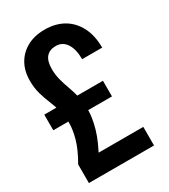

<svg xmlns="http://www.w3.org/2000/svg" viewBox="-181 -817 796 904"><g transform="rotate(-30 217.5 -365.0)"><path d="M30 0V-101Q65 -162 78 -208.5Q91 -255 91 -293Q91 -330 82 -361.5Q73 -393 60.5 -423Q48 -453 39 -485Q30 -517 30 -556Q30 -608 52 -647Q74 -686 114.5 -708Q155 -730 210 -730Q268 -730 311 -705.5Q354 -681 378.5 -634Q403 -587 403 -521H294Q294 -576 273.5 -606.5Q253 -637 217 -637Q183 -637 165 -616Q147 -595 147 -552Q147 -521 154.5 -492.5Q162 -464 172.5 -435.5Q183 -407 191 -374.5Q199 -342 199 -303Q199 -258 182.5 -200.5Q166 -143 123 -68L110 -101H384V0ZM9 -299V-384H328V-299Z"/></g></svg>

Font: Instrument Sans Condensed SemiBold
Style: Regular
Weight: 600
Width: 3
Designer: Rodrigo Fuenzalida
Foundry: fragTYPE
Version: Version 1.000;gftools[0.9.28]